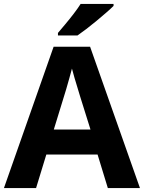

<svg xmlns="http://www.w3.org/2000/svg" viewBox="-20 -954 730 974"><path d="M527 0 475 -170H215L163 0H0L252 -717H437L690 0ZM387 -463Q382 -480 374 -506Q366 -532 358 -559Q350 -586 345 -606Q340 -586 331.5 -556.5Q323 -527 315.5 -500.5Q308 -474 304 -463L253 -297H439ZM556 -924Q542 -910 519 -890Q496 -870 469.5 -848Q443 -826 417.5 -806.5Q392 -787 373 -774H274V-787Q290 -806 311.5 -831.5Q333 -857 354 -884.5Q375 -912 389 -934H556Z"/></svg>

Font: Noto Sans Hanifi Rohingya
Style: Bold
Weight: 700
Designer: Monotype Design Team and DaltonMaag
Foundry: Google LLC
Version: Version 2.102; ttfautohint (v1.8.4.7-5d5b)